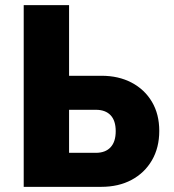

<svg xmlns="http://www.w3.org/2000/svg" viewBox="-20 -725 677 745"><path d="M72 0V-705H248V-431H374Q440 -431 490.5 -404.5Q541 -378 569.5 -330Q598 -282 598 -217Q598 -152 569.5 -103Q541 -54 490.5 -27Q440 0 373 0ZM248 -132H352Q389 -132 409 -153.5Q429 -175 429 -216Q429 -257 409 -278Q389 -299 352 -299H248Z"/></svg>

Font: Nunito Sans 7pt Condensed Black
Style: Regular
Weight: 900
Width: 3
Designer: Vernon Adams
Foundry: Vernon Adams
Version: Version 3.101;gftools[0.9.27]